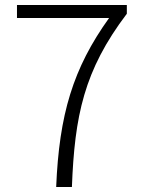

<svg xmlns="http://www.w3.org/2000/svg" viewBox="-20 -749 575 769"><path d="M205 0H268C279 -285 316 -467 488 -694V-729H48V-677H417C272 -475 217 -290 205 0Z"/></svg>

Font: Noto Sans HK Light
Style: Regular
Weight: 300
Designer: Ryoko NISHIZUKA 西塚涼子 (kana, bopomofo & ideographs); Paul D. Hunt (Latin, Greek & Cyrillic); Sandoll Communications 산돌커뮤니
Foundry: Adobe
Version: Version 2.004;hotconv 1.0.118;makeotfexe 2.5.65603